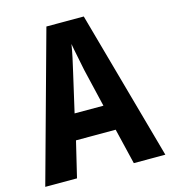

<svg xmlns="http://www.w3.org/2000/svg" viewBox="-107 -802 789 888"><g transform="rotate(-15 287.5 -357.5)"><path d="M424 0H575L376 -715H197L0 0H152L193 -171H383ZM314 -475 357 -293H219L261 -476C270 -515 283 -571 288 -607C294 -570 306 -518 314 -475Z"/></g></svg>

Font: Noto Sans Ethiopic Condensed
Style: Bold
Weight: 700
Width: 3
Designer: Monotype Design Team
Foundry: Monotype Imaging Inc.
Version: Version 2.102